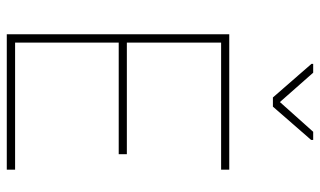

<svg xmlns="http://www.w3.org/2000/svg" viewBox="-204 -716 921 552"><g transform="rotate(90 256.0 -440.5)"><path d="M423.8 -345.2V-321.8H103V-23.9H468.3V0H79.1V-639.6H468.3V-616.2H103V-345.2ZM382.8 -880.9V-875L287.1 -765.1H260.7L164.1 -876V-880.9H189.5L273.9 -785.2L359.4 -880.9Z"/></g></svg>

Font: Yantramanav Thin
Style: Regular
Weight: 250
Version: Version 1.001;PS 1.0;hotconv 1.0.72;makeotf.lib2.5.5900; ttf